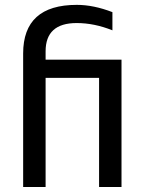

<svg xmlns="http://www.w3.org/2000/svg" viewBox="-20 -753 592 773"><path d="M163.6 -439.5V0H73.2V-537.6Q73.2 -733.4 289.1 -733.4Q356.9 -733.4 432.6 -704.1V-630.9Q359.9 -660.2 288.6 -660.2Q163.6 -660.2 163.6 -546.4V-512.7H469.2V0H378.9V-439.5Z"/></svg>

Font: Voltera
Style: Regular
Weight: 400
Designer: Bernd Montag
Version: Version 1.301